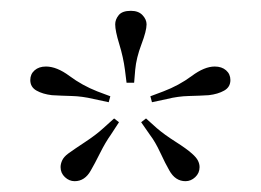

<svg xmlns="http://www.w3.org/2000/svg" viewBox="-20 -645 482 355"><path d="M214 -492 211 -516Q208 -539 200.5 -563.5Q193 -588 193 -600Q193 -609 199.5 -617Q206 -625 222 -625Q236 -625 243.5 -617Q251 -609 251 -600Q251 -588 241.5 -563Q232 -538 230 -516L228 -492ZM76 -469Q59 -471 47.5 -477.5Q36 -484 36 -497Q36 -508 44 -515Q52 -522 65 -522Q85 -522 108.5 -504.5Q132 -487 160 -476L184 -467L181 -456L153 -462Q132 -467 112.5 -467.5Q93 -468 76 -469ZM366 -469Q350 -468 329.5 -467.5Q309 -467 289 -462L261 -456L258 -467L282 -476Q311 -487 334.5 -504.5Q358 -522 377 -522Q390 -522 398 -515Q406 -508 406 -497Q406 -484 394.5 -477.5Q383 -471 366 -469ZM323 -310Q304 -310 293 -330Q286 -342 276.5 -362.5Q267 -383 257 -396L241 -419L250 -426L270 -408Q284 -396 304.5 -383Q325 -370 335 -361Q343 -354 346 -348Q349 -342 349 -336Q349 -325 341 -317.5Q333 -310 323 -310ZM118 -310Q108 -310 100 -317.5Q92 -325 92 -336Q92 -342 95 -348.5Q98 -355 106 -361Q117 -369 137.5 -382.5Q158 -396 171 -408L191 -426L200 -419L185 -396Q175 -382 165 -362Q155 -342 148 -330Q137 -310 118 -310Z"/></svg>

Font: Padyakke Expanded One
Style: Regular
Weight: 400
Designer: James Puckett
Foundry: Dunwich Type Founders
Version: Version 1.500; ttfautohint (v1.8.4.7-5d5b)